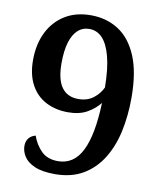

<svg xmlns="http://www.w3.org/2000/svg" viewBox="-83 -790 724 866"><g transform="rotate(10 279.5 -357.0)"><path d="M227 10Q169 10 134.5 -5Q100 -20 85 -43.5Q70 -67 70 -92Q70 -113 81 -127Q92 -141 112 -146Q126 -106 154 -78Q182 -50 230 -50Q303 -50 339.5 -123Q376 -196 381 -343Q359 -315 324 -295Q289 -275 237 -275Q180 -275 135.5 -298Q91 -321 66 -367Q41 -413 41 -480Q41 -552 68 -607Q95 -662 145 -693Q195 -724 264 -724Q335 -724 390 -689Q445 -654 476.5 -580Q508 -506 508 -388Q508 -307 492.5 -235Q477 -163 443 -108Q409 -53 355.5 -21.5Q302 10 227 10ZM272 -342Q313 -342 340.5 -363Q368 -384 382 -414Q381 -501 366.5 -555.5Q352 -610 327 -636Q302 -662 268 -662Q237 -662 215 -642Q193 -622 181.5 -583.5Q170 -545 170 -488Q170 -414 196 -378Q222 -342 272 -342Z"/></g></svg>

Font: Noto Serif Gujarati SemiBold
Style: Regular
Weight: 600
Version: Version 2.102